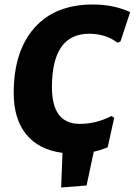

<svg xmlns="http://www.w3.org/2000/svg" viewBox="-20 -674 599 854"><path d="M252 160 258 6Q152 -8 96.5 -76.5Q41 -145 41 -260Q41 -446 133 -550Q225 -654 393 -654Q486 -654 559 -620L516 -490L503 -484Q449 -524 377 -524Q211 -524 211 -286Q211 -123 335 -123Q408 -123 476 -158L488 -150L459 -19Q431 -7 397 1L365 151Z"/></svg>

Font: Alegreya Sans SC ExtraBold
Style: Italic
Weight: 800
Italic angle: -7°
Designer: Juan Pablo del Peral
Foundry: Huerta Tipografica
Version: Version 2.007